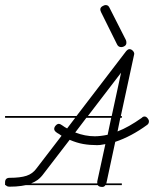

<svg xmlns="http://www.w3.org/2000/svg" viewBox="-20 -745 608 758"><path d="M461 -280H455L444 -226Q488 -243 540 -280Q544 -285 551 -285Q557 -285 562.5 -278.5Q568 -272 568 -266Q568 -257 561 -252Q498 -206 435 -185L400 -22L399 -21H461V-14H396Q392 -7 384 -7Q370 -7 366 -14H81Q73 -12 64 -11Q44 -8 18 -8Q7 -8 3 -14H0V-21V-25Q0 -43 18 -43Q60 -43 84.5 -51Q109 -59 124 -80L223 -209L213 -216Q207 -219 202 -223Q194 -229 194 -236Q194 -243 200 -249.5Q206 -256 212 -256Q218 -256 226.5 -249.5Q235 -243 245 -238L277 -280H0V-287H282L478 -543Q485 -551 491 -551Q498 -551 504 -545Q510 -539 510 -532L457 -287H461ZM364 -23V-29L396 -176Q381 -173 374.5 -172.5Q368 -172 363 -172Q334 -172 308.5 -176.5Q283 -181 255 -193L152 -59Q142 -45 129 -35Q118 -27 103 -21H364ZM277 -222Q316 -207 354 -207Q365 -207 378 -208.5Q391 -210 405 -213L419 -280H321ZM458 -458 327 -287H421ZM477 -587Q479 -583 479 -576Q479 -568 472.5 -563.5Q466 -559 459 -559Q447 -559 442 -570L379 -697Q376 -703 376 -708Q376 -715 383.5 -720Q391 -725 398 -725Q408 -725 413 -713Z"/></svg>

Font: Gruenewald VA 3. Klasse
Style: Regular
Weight: 400
Designer: Peter Wiegel
Foundry: Peter Wiegel, nach dem Schriftentwurf von Dr. H. Gr¸newald
Version: Version 0.007